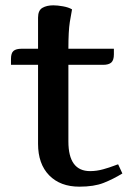

<svg xmlns="http://www.w3.org/2000/svg" viewBox="-20 -682 496 717"><path d="M437 -34.2Q402.8 -13.2 366.9 1Q331.1 15.1 276.4 15.1Q205.1 15.1 163.6 -27.3Q122.1 -69.8 122.1 -145V-439.9H21V-461.9Q21 -483.9 30.5 -491.9Q40 -500 61 -500H122.1V-616.2Q122.1 -643.1 138.2 -652.6Q154.3 -662.1 179.2 -662.1Q194.8 -662.1 215.3 -658.4Q235.8 -654.8 249 -647Q246.1 -633.3 240.7 -599.6Q235.4 -565.9 235.4 -500H405.3V-479Q405.3 -457.5 395.8 -448.7Q386.2 -439.9 365.2 -439.9H235.4V-153.8Q235.4 -43 316.4 -43Q340.8 -43 365.2 -49.8Q389.6 -56.6 405.8 -63Q421.9 -69.3 421.4 -67.9Z"/></svg>

Font: Artifika
Style: Regular
Weight: 400
Designer: Yulya Zhdanova, Ivan Petrov | Cyreal.org
Foundry: Cyreal.org
Version: Version 1.102; ttfautohint (v1.8.4.7-5d5b)